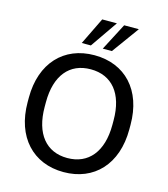

<svg xmlns="http://www.w3.org/2000/svg" viewBox="-136 -1057 1023 1172"><g transform="rotate(15 375.5 -471.5)"><path d="M375.5 9.8C568.4 9.8 696.8 -125.5 696.8 -345.7V-375C696.8 -593.8 569.3 -728.5 375.5 -728.5C182.1 -728.5 54.2 -593.3 54.2 -375V-345.7C54.2 -126.5 182.6 9.8 375.5 9.8ZM375.5 -79.1C242.2 -79.1 162.1 -175.3 162.1 -345.7V-375C162.1 -544.4 242.2 -639.6 375.5 -639.6C509.3 -639.6 589.8 -543.9 589.8 -375V-345.7C589.8 -175.8 508.8 -79.1 375.5 -79.1ZM337.4 -780.3 456.1 -951.7H363.3L279.8 -780.3ZM470.2 -780.3 594.7 -951.7H502L412.6 -780.3Z"/></g></svg>

Font: Winston
Style: Regular
Weight: 400
Designer: Vernon Adams, Kim Jin-seong, David Berlow, Cristiano Sobral
Foundry: The Winston Project Authors
Version: Version 3.004